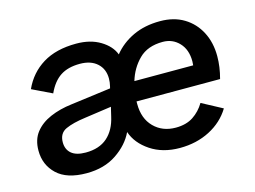

<svg xmlns="http://www.w3.org/2000/svg" viewBox="-77 -639 1036 779"><g transform="rotate(-15 441.5 -249.5)"><path d="M200 10Q117 10 75.5 -29.5Q34 -69 34 -129Q34 -175 57.5 -205Q81 -235 121.5 -252.5Q162 -270 213 -276L380 -298L382 -306Q386 -322 386 -338Q386 -378 359.5 -402Q333 -426 287 -426Q237 -426 205 -405Q173 -384 152 -338L69 -378Q97 -440 153 -474.5Q209 -509 294 -509Q353 -509 394.5 -484Q436 -459 450 -422Q482 -462 531.5 -485.5Q581 -509 646 -509Q704 -509 746 -483.5Q788 -458 811 -413.5Q834 -369 834 -312Q834 -267 821 -219H470Q470 -214 470 -208Q470 -147 505.5 -111Q541 -75 597 -75Q641 -75 670.5 -94.5Q700 -114 719 -146L805 -100Q774 -49 718 -20Q662 9 592 9Q520 9 469 -25Q418 -59 401 -109Q378 -60 326 -25Q274 10 200 10ZM635 -425Q571 -425 534.5 -388.5Q498 -352 483 -301H730Q730 -305 730.5 -309.5Q731 -314 731 -318Q731 -367 703.5 -396Q676 -425 635 -425ZM138 -136Q138 -106 158 -89Q178 -72 218 -72Q275 -72 309 -102Q343 -132 355 -187L364 -225L252 -209Q199 -202 168.5 -188Q138 -174 138 -136Z"/></g></svg>

Font: Work Sans Medium
Style: Italic
Weight: 500
Italic angle: -13°
Designer: Wei Huang
Foundry: Wei Huang
Version: Version 2.012; ttfautohint (v1.8.3)